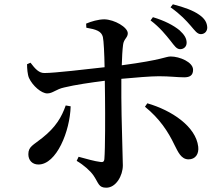

<svg xmlns="http://www.w3.org/2000/svg" viewBox="-20 -831 1040 894"><path d="M774 -641C792 -618 802 -602 819 -602C836 -602 849 -614 849 -632C849 -652 839 -669 816 -690C788 -713 746 -735 692 -751L681 -736C725 -703 753 -667 774 -641ZM868 -711C888 -688 898 -672 916 -672C936 -673 945 -688 945 -703C944 -725 934 -744 908 -762C880 -782 839 -797 785 -811L774 -797C822 -763 847 -735 868 -711ZM792 -157C809 -124 823 -89 858 -89C890 -89 907 -114 903 -148C892 -242 780 -317 666 -350L655 -334C723 -279 763 -218 792 -157ZM286 -340C267 -286 240 -239 177 -189C135 -155 112 -149 112 -113C112 -85 130 -65 159 -65C243 -65 306 -220 309 -336ZM106 -532C106 -513 108 -484 115 -468C132 -431 173 -396 200 -396C226 -396 241 -416 280 -424C329 -436 405 -447 468 -455L469 -379C470 -294 470 -140 466 -91C465 -77 458 -75 447 -77C421 -80 383 -91 346 -101L337 -82C371 -62 401 -35 416 -13C440 23 439 43 475 43C520 43 552 -13 552 -61C552 -95 545 -287 545 -378V-464C611 -470 681 -476 720 -476C772 -476 804 -471 838 -471C865 -471 879 -481 879 -506C879 -542 816 -568 775 -568C750 -568 742 -553 547 -527C548 -564 550 -599 553 -622C556 -650 575 -655 575 -676C575 -704 513 -740 466 -741C438 -741 404 -731 381 -721L382 -702C428 -694 452 -686 459 -659C463 -641 466 -580 467 -518C387 -509 234 -491 188 -491C162 -490 144 -510 122 -539Z"/></svg>

Font: Noto Serif CJK KR SemiBold
Style: Regular
Weight: 600
Designer: Ryoko NISHIZUKA 西塚涼子 (kana & ideographs); Frank Grießhammer (Latin, Greek & Cyrillic); Wenlong ZHANG 张文龙 (bopomofo); San
Foundry: Adobe
Version: Version 2.001;hotconv 1.1.0;makeotfexe 2.6.0